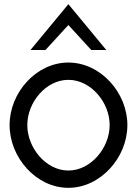

<svg xmlns="http://www.w3.org/2000/svg" viewBox="-20 -890 661 921"><path d="M126 -650H198L308 -770L418 -650H490L308 -870ZM111 -290C111 -399 200 -507 308 -507C416 -507 506 -399 506 -290C506 -181 416 -72 308 -72C200 -72 111 -181 111 -290ZM26 -290C26 -134 154 11 308 11C462 11 591 -134 591 -290C591 -446 462 -590 308 -590C154 -590 26 -446 26 -290Z"/></svg>

Font: Charger
Style: Regular
Weight: 400
Designer: Jasper
Foundry: Cannot Into Space Fonts
Version: Version 0.98